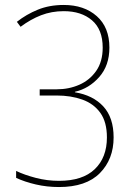

<svg xmlns="http://www.w3.org/2000/svg" viewBox="-20 -744 545 774"><path d="M421 -552Q421 -480 380 -433.5Q339 -387 282 -374V-372Q355 -360 396.5 -315Q438 -270 438 -190Q438 -102 382.5 -46Q327 10 218 10Q169 10 124 -0.5Q79 -11 45 -27V-55Q78 -39 124 -27Q170 -15 218 -15Q313 -15 362 -62Q411 -109 411 -190Q411 -252 384.5 -289Q358 -326 312 -342.5Q266 -359 208 -359H140V-384H209Q258 -384 300 -402.5Q342 -421 368 -458.5Q394 -496 394 -552Q394 -625 351 -662Q308 -699 237 -699Q188 -699 145.5 -682.5Q103 -666 63 -636L48 -656Q86 -686 132.5 -705Q179 -724 237 -724Q319 -724 370 -679Q421 -634 421 -552Z"/></svg>

Font: Noto Sans Lao Looped SemiCondensed Thin
Style: Regular
Weight: 100
Width: 4
Designer: Mark Frömberg, Ben Mitchell
Foundry: The Fontpad Ltd
Version: Version 1.002; ttfautohint (v1.8.4.7-5d5b)